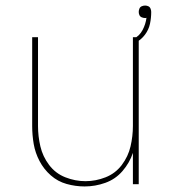

<svg xmlns="http://www.w3.org/2000/svg" viewBox="-20 -664 616 692"><path d="M285 8Q323 8 359.5 -5Q396 -18 421.5 -47.5Q447 -77 459 -113V0H480V-530H459V-210Q459 -173 450.5 -136.5Q442 -100 419 -69.5Q396 -39 360.5 -25Q325 -11 288 -11Q251 -11 215.5 -25Q180 -39 157 -69.5Q134 -100 125.5 -136.5Q117 -173 117 -210V-530H96V-210Q96 -177 101.5 -145Q107 -113 122.5 -83.5Q138 -54 163 -32Q188 -10 220 -1Q252 8 285 8ZM470 -511Q489 -521 502.5 -539Q516 -557 520.5 -578Q525 -599 525 -621Q525 -627 522.5 -633Q520 -639 514.5 -641.5Q509 -644 503 -644Q497 -644 491 -641.5Q485 -639 482.5 -633Q480 -627 480 -621Q480 -615 482.5 -609.5Q485 -604 491 -601.5Q497 -599 503 -599Q506 -599 508 -600Q505 -577 494 -556Q483 -535 463 -525Z"/></svg>

Font: Iosevka Sparkle Thin
Style: Regular
Weight: 100
Designer: Belleve Invis
Foundry: Belleve Invis
Version: Version 4.5.0; ttfautohint (v1.8.3)